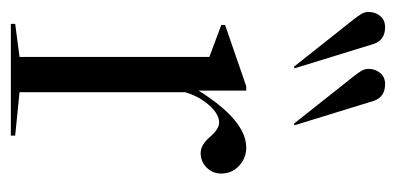

<svg xmlns="http://www.w3.org/2000/svg" viewBox="-208 -522 730 354"><g transform="rotate(90 157.0 -345.0)"><path d="M150 -16 230 -8V0H24V-8L85 -16V-366L26 -388V-395L139 -434H147V-346Q202 -434 252 -434Q272 -434 286 -420.5Q300 -407 300 -388Q300 -372 289 -361Q278 -350 262 -350Q247 -350 232.5 -367Q218 -384 206 -384Q190 -384 173.5 -365Q157 -346 150 -321ZM166 -669 211 -523 208 -522 143 -604Q138 -610 131.5 -618.5Q125 -627 122 -630.5Q119 -634 115.5 -639Q112 -644 110.5 -646.5Q109 -649 108 -652.5Q107 -656 107 -659Q107 -672 114.5 -681Q122 -690 135 -690Q159 -690 166 -669ZM61 -669 106 -523 103 -522 38 -604Q33 -610 26.5 -618.5Q20 -627 17 -630.5Q14 -634 10.5 -639Q7 -644 5.5 -646.5Q4 -649 3 -652.5Q2 -656 2 -659Q2 -672 9.5 -681Q17 -690 30 -690Q54 -690 61 -669Z"/></g></svg>

Font: Libre Caslon Display
Style: Regular
Weight: 400
Designer: Pablo Impallari, Rodrigo Fuenzalida
Foundry: Pablo Impallari, Rodrigo Fuenzalida
Version: Version 1.002